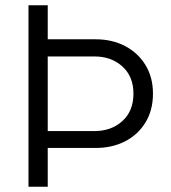

<svg xmlns="http://www.w3.org/2000/svg" viewBox="-20 -708 648 728"><path d="M88 0V-688H161V-559H343Q405 -559 454 -533.5Q503 -508 531.5 -461.5Q560 -415 560 -353Q560 -290 531.5 -243.5Q503 -197 454 -172Q405 -147 343 -147H161V0ZM338 -494H161V-211H338Q402 -211 444 -249Q486 -287 486 -353Q486 -418 444 -456Q402 -494 338 -494Z"/></svg>

Font: Outfit Light
Style: Regular
Weight: 300
Designer: Rodrigo Fuenzalida
Foundry: fragTYPE
Version: Version 1.100; ttfautohint (v1.8.4.7-5d5b)